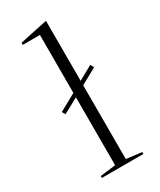

<svg xmlns="http://www.w3.org/2000/svg" viewBox="-191 -808 725 872"><g transform="rotate(-30 172.0 -372.5)"><path d="M74 -333 64 -350 283 -471 293 -453ZM209 -20 290 -10V0H72V-10L153 -20V-703H63V-714L209 -745Z"/></g></svg>

Font: Kalnia SemiExpanded ExtraLight
Style: Regular
Weight: 250
Width: 6
Designer: Frida Medrano
Foundry: Frida Medrano
Version: Version 1.105